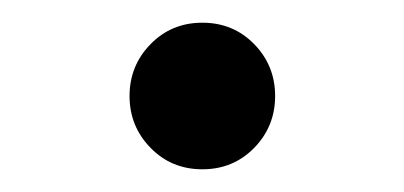

<svg xmlns="http://www.w3.org/2000/svg" viewBox="-20 -439 358 170"><path d="M159.2 -418.9Q186.5 -418.9 205.1 -399.9Q223.6 -380.9 223.6 -354Q223.6 -327.1 205.1 -308.1Q186.5 -289.1 159.2 -289.1Q131.8 -289.1 113.3 -308.1Q94.7 -327.1 94.7 -354Q94.7 -380.9 113.3 -399.9Q131.8 -418.9 159.2 -418.9Z"/></svg>

Font: Bpmf Zihi Only R
Style: R
Weight: 400
Foundry: But Ko
Version: Version 1.320